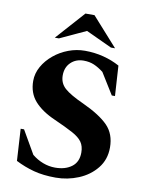

<svg xmlns="http://www.w3.org/2000/svg" viewBox="-95 -928 761 1004"><g transform="rotate(10 286.0 -426.0)"><path d="M271 10Q205 10 154.5 -3.5Q104 -17 57 -41L47 -210H65L136 -87Q163 -65 194.5 -53Q226 -41 259 -41Q313 -41 347 -66.5Q381 -92 381 -142Q381 -176 365.5 -198Q350 -220 314 -239.5Q278 -259 215 -287Q144 -318 106 -361Q68 -404 68 -468Q68 -508 88.5 -544.5Q109 -581 143.5 -609.5Q178 -638 220.5 -654Q263 -670 308 -670Q359 -670 406 -658Q453 -646 493 -624L503 -464H486L416 -577Q390 -597 365.5 -607.5Q341 -618 310 -618Q269 -618 242 -592Q215 -566 215 -523Q215 -482 244.5 -455.5Q274 -429 347 -396Q438 -354 481 -310Q524 -266 524 -194Q524 -130 487 -84Q450 -38 392 -14Q334 10 271 10ZM140 -710 276 -862H324L460 -710H438L300 -774L162 -710Z"/></g></svg>

Font: Spectral SC
Style: Bold
Weight: 700
Designer: Jean-Baptiste Levee
Foundry: Production Type
Version: Version 2.001